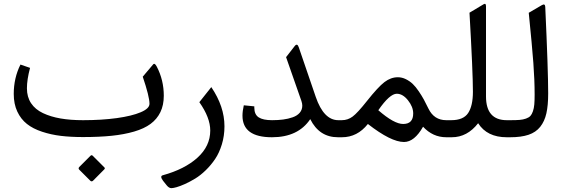

<svg xmlns="http://www.w3.org/2000/svg" viewBox="-20 -707 2914 989"><path d="M457.5 95.2 518.1 155.8Q522.5 160.2 516.6 166L459 224.1Q451.7 230.5 444.8 223.6L388.2 167Q381.8 160.6 388.2 153.3L446.3 95.2Q452.1 89.8 457.5 95.2ZM407.2 -1Q344.2 -1 293.5 -7.1Q242.7 -13.2 196.3 -28.6Q149.9 -43.9 118.7 -68.6Q87.4 -93.3 69.1 -132.3Q50.8 -171.4 50.8 -223.1Q50.8 -305.2 85.4 -374.5L134.8 -357.4Q118.7 -296.9 118.7 -252Q118.7 -207.5 140.1 -175.3Q161.6 -143.1 201.4 -124.3Q241.2 -105.5 292.2 -96.7Q343.3 -87.9 407.7 -87.9Q503.4 -87.9 581.3 -98.6Q659.2 -109.4 704.6 -128.7Q750 -147.9 750 -172.4Q750 -209.5 715.3 -312L768.6 -375Q776.9 -384.8 787.6 -363.8Q823.7 -294.4 823.7 -213.9Q823.7 -165.5 806.2 -129.4Q788.6 -93.3 755.6 -68.8Q722.7 -44.4 670.9 -29.3Q619.1 -14.2 555.2 -7.6Q491.2 -1 407.2 -1Z M1068.4 -258.3Q1136.2 -158.2 1136.2 -56.6Q1136.2 -7.3 1122.8 36.6Q1109.4 80.6 1088.1 112.1Q1066.9 143.6 1039.8 169.9Q1012.7 196.3 985.4 212.9Q958 229.5 932.4 241Q906.7 252.4 889.2 257.3Q871.6 262.2 862.8 262.2Q850.6 262.2 838.9 248L819.8 224.1Q802.2 200.2 818.4 195.8Q930.7 165 996.8 105.5Q1063 45.9 1063 -34.7Q1063 -101.1 1006.8 -180.7Z M1578.1 -93.3Q1515.6 0 1380.9 0Q1229 0 1229 -111.3Q1229 -134.3 1235.8 -164.6L1290 -159.2V-152.3Q1290 -117.2 1312.5 -102.5Q1335 -87.9 1381.3 -87.9Q1412.6 -87.9 1438.5 -91.3Q1464.4 -94.7 1487.5 -102.8Q1510.7 -110.8 1523.9 -126.2Q1537.1 -141.6 1537.1 -163.1Q1537.1 -173.3 1532.7 -186.5L1453.6 -412.6L1497.6 -469.2Q1511.2 -486.8 1519 -463.4L1606.4 -208Q1647.5 -87.9 1722.7 -87.9H1728.5Q1740.2 -87.9 1740.2 -49.8V-37.6Q1740.2 0 1728.5 0H1720.7Q1624.5 0 1578.1 -93.3Z M1928.7 -139.2Q2009.8 -68.4 2056.6 -68.4Q2108.4 -68.4 2108.4 -122.6Q2108.4 -156.7 2081.5 -190.4Q2054.7 -224.1 2023.9 -224.1Q1987.3 -224.1 1928.7 -139.2ZM1723.1 -87.9H1740.7Q1771.5 -87.9 1796.6 -106.7Q1821.8 -125.5 1869.6 -186Q1927.7 -259.3 1960.4 -284.2Q1993.2 -309.1 2029.3 -309.1Q2050.8 -309.1 2070.8 -299.1Q2090.8 -289.1 2106 -274.7Q2121.1 -260.3 2137 -236.8Q2152.8 -213.4 2163.3 -194.1Q2173.8 -174.8 2187 -147.5Q2215.8 -87.9 2278.8 -87.9H2287.6Q2299.3 -87.9 2299.3 -49.8V-37.6Q2299.3 0 2287.6 0H2278.8Q2209.5 0 2159.2 -54.2Q2114.7 24.4 2061 24.4Q1994.1 24.4 1875 -68.4Q1820.8 0 1741.2 0H1723.1Q1696.3 0 1696.3 -37.6V-49.8Q1696.3 -87.9 1723.1 -87.9Z M2282.2 -87.9H2304.2Q2367.2 -87.9 2391.6 -125Q2416 -162.1 2416 -234.4Q2416 -333 2398.4 -641.6L2471.2 -685.1Q2483.4 -692.4 2483.4 -674.8V-210.4Q2483.4 -87.9 2590.8 -87.9H2605.5Q2617.2 -87.9 2617.2 -49.8V-37.6Q2617.2 0 2605.5 0H2590.3Q2488.8 0 2442.9 -72.3Q2386.7 0 2307.1 0H2282.2Q2255.4 0 2255.4 -37.6V-49.8Q2255.4 -87.9 2282.2 -87.9Z M2600.1 -87.9H2610.8Q2639.2 -87.9 2656.7 -89.4Q2674.3 -90.8 2689.5 -96.2Q2704.6 -101.6 2712.2 -109.9Q2719.7 -118.2 2725.1 -133.8Q2730.5 -149.4 2732.2 -169.2Q2733.9 -189 2733.9 -219.2Q2733.9 -295.4 2727.3 -383.5Q2720.7 -471.7 2703.6 -641.1L2770.5 -680.2Q2787.6 -690.4 2788.6 -671.9Q2803.7 -343.3 2803.7 -225.6Q2803.7 -164.1 2794.4 -123Q2785.2 -82 2762.7 -53.7Q2740.2 -25.4 2702.4 -12.7Q2664.6 0 2607.9 0H2600.1Q2573.2 0 2573.2 -37.6V-49.8Q2573.2 -87.9 2600.1 -87.9Z"/></svg>

Font: Sahel FD-WOL
Style: FD-WOL
Weight: 400
Foundry: Saber Rastikerdar (saber.rastikerdar@gmail.com)
Version: Version 2.0.2